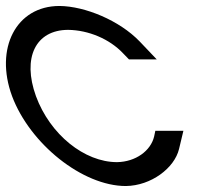

<svg xmlns="http://www.w3.org/2000/svg" viewBox="-124 -603 699 643"><path d="M343.9 -464 401 -404H308L288.6 -424C242.6 -473 171.9 -502 104.5 -503C-4.5 -503 -50.2 -410 -3.6 -281C43.9 -152 158.9 -60 267.9 -60C330.5 -61 380.9 -98 392.2 -146L396.2 -165H490.2L475.6 -104C460.2 -40 382 19 297.4 20C152.4 20 -23.6 -121 -83.6 -281C-142.6 -441 -70 -583 75 -583H76C160.4 -582 275.7 -535 343.9 -464Z"/></svg>

Font: Nordica Plus
Style: NordicaClassicLightOpObl
Weight: 300
Version: Version 1.01